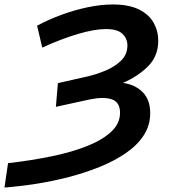

<svg xmlns="http://www.w3.org/2000/svg" viewBox="-103 -730 766 859"><path d="M-83 109 -67 0Q38 -12 129.5 -31Q221 -50 289 -77.5Q357 -105 395.5 -141.5Q434 -178 434 -225Q434 -273 397.5 -285.5Q361 -298 298 -285L147 -252L156 -358L284 -387Q325 -396 367.5 -413.5Q410 -431 438.5 -458.5Q467 -486 467 -527Q467 -557 445 -578.5Q423 -600 371 -600Q320 -600 245.5 -578Q171 -556 86 -517L63 -615Q115 -643 174 -664.5Q233 -686 291.5 -698Q350 -710 401 -710Q474 -710 519 -687.5Q564 -665 584.5 -628Q605 -591 605 -548Q605 -479 559.5 -433.5Q514 -388 447 -359Q501 -352 535 -318Q569 -284 569 -224Q569 -169 540 -124.5Q511 -80 460 -45Q409 -10 343.5 16.5Q278 43 205 62Q132 81 58 92.5Q-16 104 -83 109Z"/></svg>

Font: Montserrat SemiBold
Style: Italic
Weight: 600
Italic angle: -11.3°
Designer: Julieta Ulanovsky
Foundry: Julieta Ulanovsky
Version: Version 9.000; ttfautohint (v1.8.4.7-5d5b)